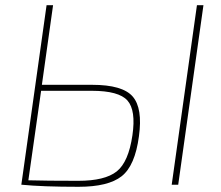

<svg xmlns="http://www.w3.org/2000/svg" viewBox="-20 -710 849 738"><path d="M141 -384H334Q451 -384 490 -339Q529 -294 514 -186Q499 -73 447.5 -32.5Q396 8 282 8Q143 8 63 0H62L159 -690H184ZM762 -690 665 0H640L737 -690ZM138 -361 89 -17Q157 -15 281 -15Q383 -15 428.5 -51Q474 -87 489 -190Q503 -286 470 -323.5Q437 -361 333 -361Z"/></svg>

Font: Exo 2.0 Thin
Style: Italic
Weight: 250
Italic angle: -8°
Designer: Natanael Gama
Version: Version 1.001;PS 001.001;hotconv 1.0.70;makeotf.lib2.5.58329